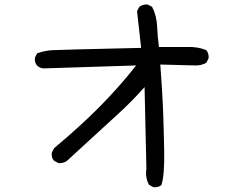

<svg xmlns="http://www.w3.org/2000/svg" viewBox="-20 -766 1040 842"><path d="M653 55 634 45Q616 14 622 -27L614 -384Q556 -319 497 -265.5Q438 -212 274 -61Q259 -49 236 -51L217 -61Q205 -74 207 -96L217 -116Q332 -212 418.5 -299.5Q505 -387 577 -479L170 -466Q154 -468 143 -478Q131 -491 133 -513L143 -532Q174 -544 210 -546Q246 -548 599 -556L581 -717L591 -736Q606 -748 628 -746L647 -736Q667 -697 669 -650.5Q671 -604 677 -560H799Q846 -562 885 -546Q896 -532 895 -511L885 -491Q863 -478 836 -479L683 -483Q692 -362 695 -287Q698 -212 700 -105Q702 2 688 45Q675 57 653 55Z"/></svg>

Font: Kosefont JP
Style: Regular
Weight: 400
Designer: Nozomi Seto 瀬戸のぞみ
Version: Version 3.00;June 19, 2020